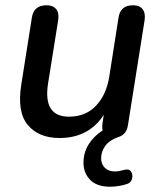

<svg xmlns="http://www.w3.org/2000/svg" viewBox="-20 -515 609 729"><path d="M464 183Q450 188 432 191Q414 194 398 194Q348 194 322.5 168Q297 142 297 103Q297 65 316 34Q335 3 370 -20Q367 -29 369 -46L374 -79Q317 9 206 9Q127 9 85.5 -40.5Q44 -90 61 -195L101 -448Q108 -495 157 -495Q181 -495 193 -480.5Q205 -466 201 -439L162 -195Q144 -72 242 -72Q305 -72 344.5 -113.5Q384 -155 395 -225L430 -448Q437 -495 485 -495Q510 -495 521.5 -480Q533 -465 529 -438L466 -41Q463 -21 453.5 -10Q444 1 428 6Q396 17 380 38.5Q364 60 364 86Q364 108 378 122Q392 136 416 136Q424 136 432.5 134.5Q441 133 452 130Q470 125 477.5 136.5Q485 148 481.5 163Q478 178 464 183Z"/></svg>

Font: Nunito SemiBold
Style: Italic
Weight: 600
Italic angle: -9°
Designer: Vernon Adams
Foundry: Vernon Adams
Version: Version 3.601; ttfautohint (v1.8.2.53-6de2)